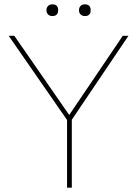

<svg xmlns="http://www.w3.org/2000/svg" viewBox="-20 -865 632 885"><path d="M289 0V-312L20 -700H46L299 -335L546 -700H572L311 -313V0ZM371 -791Q359 -791 351.5 -798.5Q344 -806 344 -818Q344 -829 351 -837Q358 -845 371 -845Q398 -845 398 -818Q398 -791 371 -791ZM221 -791Q209 -791 201.5 -798.5Q194 -806 194 -818Q194 -829 201 -837Q208 -845 221 -845Q248 -845 248 -818Q248 -791 221 -791Z"/></svg>

Font: Lexend Thin
Style: Regular
Weight: 100
Designer: Bonnie Shaver-Troup, Thomas Jockin
Foundry: Lexend
Version: Version 1.007; ttfautohint (v1.8.3)